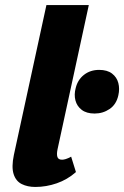

<svg xmlns="http://www.w3.org/2000/svg" viewBox="-20 -731 492 761"><path d="M120 10Q89 10 66 -1.5Q43 -13 34 -41Q25 -69 35 -117L164 -711H332L208 -139Q204 -120 207.5 -109Q211 -98 226 -98Q232 -98 240.5 -100.5Q249 -103 262 -110L281 -49Q247 -19 205 -4.5Q163 10 120 10ZM355 -281Q323 -281 304 -295.5Q285 -310 279 -333Q273 -356 280 -382Q288 -415 313 -434.5Q338 -454 373 -454Q405 -454 424 -439.5Q443 -425 449 -402Q455 -379 449 -353Q441 -317 414.5 -299Q388 -281 355 -281Z"/></svg>

Font: Ysabeau Black
Style: Italic
Weight: 900
Italic angle: -12°
Version: Version 2.000;gftools[0.9.27.dev2+g8671c4b]